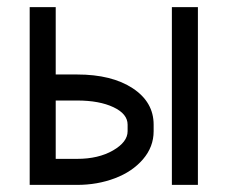

<svg xmlns="http://www.w3.org/2000/svg" viewBox="-20 -520 640 540"><path d="M136.7 -310.5H196.8Q294.4 -310.5 353.3 -271.7Q412.1 -232.9 412.1 -169.4V-150.9Q412.1 -106.9 382.1 -72Q352.1 -37.1 303 -18.6Q253.9 0 196.8 0H63.5V-500H136.7ZM463.4 -500H536.6V0H463.4ZM136.7 -73.2H196.8Q256.8 -73.2 297.9 -96.9Q338.9 -120.6 338.9 -150.9V-169.4Q338.9 -199.7 299.1 -218.5Q259.3 -237.3 196.8 -237.3H136.7Z"/></svg>

Font: Anka/Coder
Style: Regular
Weight: 400
Monospace: yes
Version: Version 001.100